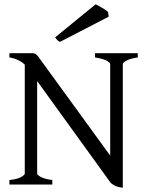

<svg xmlns="http://www.w3.org/2000/svg" viewBox="-20 -864 689 899"><path d="M625 -595Q590 -590 572.5 -580.5Q555 -571 555 -564V-16L496 -35V-564Q496 -570 480 -579.5Q464 -589 425 -595V-615H625ZM555 15Q530 12 516 4.5Q502 -3 496 -11L116 -537Q97 -565 74 -578Q51 -591 24 -595V-615H128Q143 -615 150 -609Q157 -603 175 -577L497 -134Q504 -124 517.5 -106Q531 -88 543 -73.5Q555 -59 555 -59ZM24 0V-21Q61 -25 78.5 -35Q96 -45 96 -51V-584L154 -597V-51Q154 -45 171 -35.5Q188 -26 225 -21V0ZM261 -668Q252 -672 248.5 -676Q245 -680 238 -689L428 -844Q438 -839 458 -827.5Q478 -816 486 -808L489 -786Z"/></svg>

Font: ChillKai
Style: Regular
Weight: 400
Designer: ChillType
Foundry: 寒蝉字型
Version: Version 2.000